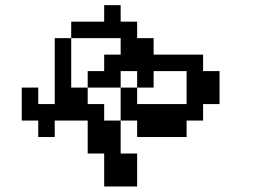

<svg xmlns="http://www.w3.org/2000/svg" viewBox="-20 -629 1040 728"><path d="M500 -234.4H687.5V-359.4H562.5V-296.9H500ZM62.5 -171.9V-296.9H125V-234.4H187.5V-484.4H250V-546.9H375V-609.4H437.5V-546.9H500V-484.4H562.5V-421.9H750V-359.4H812.5V-234.4H750V-171.9H687.5V-109.4H500V-171.9H437.5V-296.9H312.5V-359.4H375V-421.9H437.5V-484.4H250V-296.9H312.5V-234.4H375V-171.9H437.5V-46.9H500V78.1H375V-46.9H312.5V-171.9H187.5V-109.4H125V-171.9ZM500 -296.9V-359.4H437.5V-296.9Z"/></svg>

Font: KH Dot Dougenzaka 16
Style: Regular
Weight: 400
Designer: Original version for X68000 by Keitarou Hiraki (http://hp.vector.co.jp/authors/VA000874/) / TrueType conversion by Homem
Version: Version 1.00.20150527